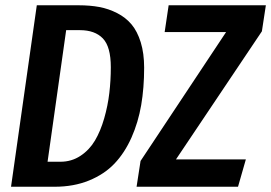

<svg xmlns="http://www.w3.org/2000/svg" viewBox="-20 -711 1032 731"><path d="M279.8 -690.9Q322.8 -690.9 358.2 -684.3Q393.6 -677.7 426 -661.1Q458.5 -644.5 480.7 -618.2Q502.9 -591.8 515.9 -549.8Q528.8 -507.8 528.8 -453.1Q528.8 -377 517.6 -311Q506.3 -245.1 480.5 -187Q454.6 -128.9 415.8 -88.1Q377 -47.4 318.8 -23.7Q260.7 0 188 0H22L120.1 -690.9ZM500 0 515.1 -98.1 840.8 -588.9H606.9L622.1 -690.9H992.2L977.1 -591.8L649.9 -104H916L886.2 0ZM284.2 -596.2H231.9L161.1 -95.2H210Q252.4 -95.2 286.4 -117.7Q320.3 -140.1 341.6 -176Q362.8 -211.9 376.7 -260.3Q390.6 -308.6 396.2 -356.7Q401.9 -404.8 401.9 -455.1Q401.9 -533.2 371.6 -564.7Q341.3 -596.2 284.2 -596.2Z"/></svg>

Font: Fira Sans Compressed Medium
Style: Italic
Weight: 500
Width: 3
Italic angle: -8°
Designer: Carrois Corporate & Edenspiekermann AG
Foundry: Carrois Corporate GbR & Edenspiekermann AG
Version: Version 4.203;PS 004.203;hotconv 1.0.88;makeotf.lib2.5.64775